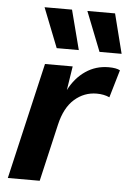

<svg xmlns="http://www.w3.org/2000/svg" viewBox="-53 -782 557 822"><g transform="rotate(5 225.5 -371.0)"><path d="M267 -572H172L105 -742H223ZM451 -572H356L289 -742H408ZM231 -397Q258 -450 302 -480Q346 -510 401 -510Q434 -510 450 -501L415 -382Q391 -393 360 -393Q306 -393 264.5 -356.5Q223 -320 206 -246L149 0H12L128 -500H247Z"/></g></svg>

Font: Elaine Sans SemiBold
Style: Italic
Weight: 600
Italic angle: -13°
Designer: Wei Huang
Foundry: Wei Huang
Version: Version 2.001;December 24, 2019;FontCreator 12.0.0.2547 64-b